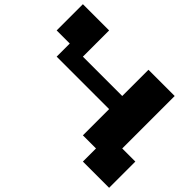

<svg xmlns="http://www.w3.org/2000/svg" viewBox="-147 -1022 1294 1294"><g transform="rotate(45 500.0 -375.0)"><path d="M875 -250H1000V0H750V-125H625V-375H125V-500H0V-750H250V-500H625V-750H875Z"/></g></svg>

Font: Press Start 2P
Style: Regular
Weight: 400
Designer: CodeMan38
Foundry: CodeMan38
Version: Version 3.000